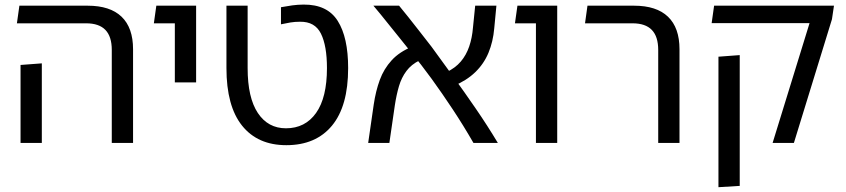

<svg xmlns="http://www.w3.org/2000/svg" viewBox="-20 -618 3659 830"><path d="M463.2 0V-402.1Q463.2 -460 435.7 -488.6Q408.1 -517.2 352.4 -517.2H53.1L63.8 -593.4H358.9Q455.8 -593.4 505.5 -545.8Q555.2 -498.1 555.2 -405.1V0ZM68.8 0V-337.2L160.8 -344.1V0Z M735.8 -261.8V-593.4H827.8V-261.8ZM645.1 -517.2 655.8 -593.4H788.4V-517.2Z M1217.8 9.6Q1094.1 9.6 1026.5 -74.8Q958.9 -159.2 958.9 -323.8V-593.4H1050.5V-323.8Q1050.5 -195.9 1094.6 -129.6Q1138.6 -63.4 1216.2 -63.4Q1299.2 -63.4 1346.3 -129.6Q1393.4 -195.9 1393.4 -323.8Q1393.4 -420.1 1367.4 -472.6Q1341.4 -525.1 1276.8 -524Q1255.4 -524.1 1235.7 -520.9Q1216 -517.6 1194.6 -512.9V-586.8Q1220 -591.5 1243.5 -594.8Q1267 -598 1292.4 -598.2Q1394.9 -599 1439.9 -527.7Q1485 -456.4 1485 -323.8Q1485 -159.2 1415.1 -74.8Q1345.2 9.6 1217.8 9.6Z M2026.8 0Q1983.4 -75.4 1937.4 -144.9Q1891.4 -214.5 1845.8 -277.4Q1800.1 -340.2 1756 -393.5Q1730.9 -425.1 1707.1 -454.5Q1683.4 -483.9 1662.5 -509.9Q1641.6 -536 1624.4 -557.2Q1607.2 -578.4 1594.2 -593.4H1705.2Q1724 -571.2 1745.1 -544.2Q1766.1 -517.2 1791.2 -485.6Q1816.4 -453.9 1845.5 -415.9Q1888.5 -357.1 1937.8 -288.9Q1987.1 -220.8 2037.2 -147.8Q2087.4 -74.8 2132.2 0ZM1571.6 0 1595.6 -166.1Q1604.2 -224.4 1621.8 -272.4Q1639.4 -320.5 1673.2 -357.4Q1707 -394.4 1763.5 -417L1794.1 -357.1Q1758.1 -339.5 1736.9 -311Q1715.6 -282.5 1704.7 -245.4Q1693.8 -208.4 1686.9 -163.1L1663.2 0ZM1940.2 -246.1 1910 -306Q1948.2 -324 1971.9 -351.9Q1995.6 -379.8 2008.3 -417Q2021 -454.2 2024.6 -498.8L2034.2 -593.4H2125.9L2116.6 -495.8Q2111.6 -437.9 2091.7 -389.9Q2071.8 -342 2034.4 -305.9Q1997.1 -269.8 1940.2 -246.1Z M2296.8 0V-593.4H2388.8V0ZM2206.1 -517.2 2216.8 -593.4H2356.9V-517.2Z M2825.4 0V-402.1Q2825.4 -460 2797.8 -488.6Q2770.2 -517.2 2714.5 -517.2H2509L2519.6 -593.4H2721Q2817.9 -593.4 2867.6 -545.8Q2917.4 -498.1 2917.4 -405.1V0Z M3319.9 0 3479.6 -518H3056.4L3067 -593.4H3585.2L3576.5 -534.9L3411.9 0ZM3085.8 191.2V-372.9L3177.8 -379.8V185.6Z"/></svg>

Font: Noto Sans Hebrew Light
Style: Regular
Weight: 100
Version: Version 3.000